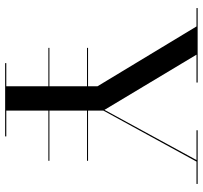

<svg xmlns="http://www.w3.org/2000/svg" viewBox="-41 -749 790 748"><g transform="rotate(90 354.0 -375.0)"><path d="M226 -4.5V0H511.5V-4.5H411V-168.5H606.5V-172.5H411V-319H606.5V-323H411V-383L609.5 -745.5H696.5V-750H487.5V-745.5H603.5L408 -387L193 -745.5H301.5V-750H11.5V-745.5H83L316 -360V-323H166.5V-319H316V-172.5H166.5V-168.5H316V-4.5Z"/></g></svg>

Font: Bodoni* 36pt
Style: Regular
Weight: 400
Version: Version 2.3